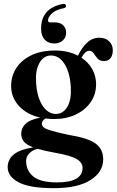

<svg xmlns="http://www.w3.org/2000/svg" viewBox="-20 -731 608 1000"><path d="M338 -28.5Q440 -12 478.8 17.2Q517.5 46.5 517.5 99Q517.5 165 451 207Q384.5 249 260 249Q134 249 77 218.5Q20 188 20 140Q20 100.5 50.5 74.5Q81 48.5 153 36.5Q117.5 23 104 6Q90.5 -11 90.5 -35.5Q90.5 -63 112.2 -85.2Q134 -107.5 190 -118.5Q119 -134.5 78.5 -179.2Q38 -224 38 -282.5Q38 -336.5 66 -378.2Q94 -420 145 -444Q196 -468 266 -468Q301 -468 331.2 -461Q361.5 -454 386 -441Q407 -484.5 434.2 -509.5Q461.5 -534.5 498 -534.5Q528 -534.5 547.8 -516.5Q567.5 -498.5 567.5 -469Q567.5 -443 555.5 -428Q543.5 -413 521.5 -413Q499 -413 487.8 -426.5Q476.5 -440 468 -453.2Q459.5 -466.5 445 -466.5Q433.5 -466.5 423.8 -457.2Q414 -448 404 -430.5Q441 -406.5 460.8 -370.2Q480.5 -334 480.5 -292.5Q480.5 -239.5 452 -198.5Q423.5 -157.5 374 -134.2Q324.5 -111 262 -111Q238.5 -111 217 -114Q198 -102.5 198 -86.5Q198 -75.5 208.5 -67Q219 -58.5 249.2 -49.8Q279.5 -41 338 -28.5ZM243.5 -442Q206 -440.5 184.8 -402Q163.5 -363.5 168 -301Q172.5 -225 201.8 -180.8Q231 -136.5 273 -137.5Q311 -139 332 -177Q353 -215 348.5 -280Q344 -354.5 315.5 -398.8Q287 -443 243.5 -442ZM116 107Q116 157.5 153.5 188.2Q191 219 275.5 219Q344.5 219 377.2 199.8Q410 180.5 410 144Q410 116 380.2 97.8Q350.5 79.5 266.5 64.5Q210 54.5 175.5 44Q146.5 52 131.2 69Q116 86 116 107ZM262.5 -614.5Q294.5 -614.5 309.5 -599Q324.5 -583.5 324.5 -561Q324.5 -536 307 -520.2Q289.5 -504.5 263 -504.5Q231.5 -504.5 212.8 -524.5Q194 -544.5 194 -582Q194 -687.5 305.5 -710Q320.5 -713.5 323.5 -702.5Q326 -692 313 -688.5Q272 -681 251 -661.5Q230 -642 230 -624.5Q230 -614.5 241 -614.5Z"/></svg>

Font: Fraunces 72pt SemiBold
Style: Regular
Weight: 600
Version: Version 1.000;[b76b70a41]